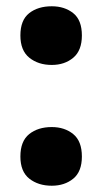

<svg xmlns="http://www.w3.org/2000/svg" viewBox="-20 -580 326 612"><path d="M45 -467Q45 -516 73 -538Q101 -560 145 -560Q186 -560 213.5 -538Q241 -516 241 -467Q241 -419 213.5 -396Q186 -373 145 -373Q102 -373 73.5 -396Q45 -419 45 -467ZM45 -81Q45 -130 73 -152.5Q101 -175 145 -175Q186 -175 213.5 -152.5Q241 -130 241 -81Q241 -33 213.5 -10.5Q186 12 145 12Q102 12 73.5 -10.5Q45 -33 45 -81Z"/></svg>

Font: Noto Sans Myanmar SemiCondensed Black
Style: Regular
Weight: 900
Width: 4
Designer: Monotype Design Team
Foundry: Monotype Imaging Inc.
Version: Version 2.107; ttfautohint (v1.8.4.7-5d5b)